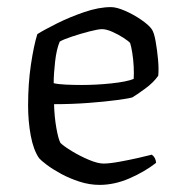

<svg xmlns="http://www.w3.org/2000/svg" viewBox="-20 -520 506 540"><path d="M260 0Q232 0 204 -9Q176 -18 152 -31Q128 -44 111.5 -56.5Q95 -69 90 -75Q74 -98 66.5 -138.5Q59 -179 59 -223Q59 -285 67 -338.5Q75 -392 85 -424Q104 -436 140 -454Q176 -472 217 -486Q258 -500 292 -500Q308 -500 332 -489.5Q356 -479 377 -464.5Q398 -450 406 -439Q413 -430 417.5 -405Q422 -380 424.5 -352.5Q427 -325 425 -307Q412 -288 388 -270.5Q364 -253 352 -246Q342 -243 308.5 -238.5Q275 -234 228.5 -230.5Q182 -227 132 -227Q133 -191 138.5 -160Q144 -129 150 -118Q159 -109 182 -95Q205 -81 230 -70.5Q255 -60 271 -60Q288 -60 315.5 -65Q343 -70 369.5 -76Q396 -82 407 -85Q418 -77 419 -62Q387 -37 344.5 -18.5Q302 0 260 0ZM210 -281Q251 -281 293.5 -285.5Q336 -290 356 -298Q357 -313 356 -333Q355 -353 352 -371.5Q349 -390 346 -399Q342 -404 327.5 -413.5Q313 -423 296 -430.5Q279 -438 267 -438Q256 -438 231 -431.5Q206 -425 182 -417Q158 -409 148 -403Q139 -382 135 -347Q131 -312 131 -286Q144 -283 165.5 -282Q187 -281 210 -281Z"/></svg>

Font: Texturina ExtraLight
Style: Regular
Weight: 200
Designer: Guillermo Torres Carreño
Foundry: Omnibus-Type
Version: Version 1.002; ttfautohint (v1.8.3)